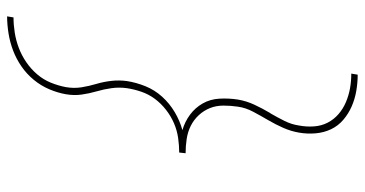

<svg xmlns="http://www.w3.org/2000/svg" viewBox="-263 -610 1026 540"><g transform="rotate(90 250.0 -340.0)"><path d="M26 153 29 135Q50 135 72 131.5Q94 128 115 120Q136 112 155 99Q174 86 189 68.5Q204 51 212.5 30Q221 9 225 -12Q229 -35 225.5 -56.5Q222 -78 216 -98Q210 -118 207.5 -140Q205 -162 208 -184Q212 -210 222.5 -236Q233 -262 252 -283Q271 -304 295.5 -318.5Q320 -333 346 -340Q322 -347 302.5 -361.5Q283 -376 271 -397Q259 -418 257.5 -444Q256 -470 260 -496Q264 -520 274.5 -542.5Q285 -565 298 -587L299 -588Q310 -607 320 -627Q330 -647 333 -668Q337 -689 335.5 -710Q334 -731 325 -748.5Q316 -766 301 -779Q286 -792 267 -800Q248 -808 228 -811.5Q208 -815 187 -815L190 -833Q213 -833 236 -829Q259 -825 279.5 -816Q300 -807 317 -792.5Q334 -778 343.5 -758Q353 -738 355 -714.5Q357 -691 353 -668Q349 -645 339.5 -623.5Q330 -602 318 -581.5Q306 -561 294.5 -539.5Q283 -518 280 -496Q277 -476 277 -455.5Q277 -435 284 -417.5Q291 -400 304 -386Q317 -372 334 -363.5Q351 -355 371 -352Q391 -349 411 -349L409 -331Q389 -331 368 -328Q347 -325 327 -316.5Q307 -308 289 -294Q271 -280 258 -262.5Q245 -245 238 -224.5Q231 -204 228 -184Q225 -162 228 -140.5Q231 -119 237 -98.5Q243 -78 246 -56.5Q249 -35 245 -12Q241 11 231 34.5Q221 58 204.5 78Q188 98 167 112.5Q146 127 122.5 136Q99 145 74 149Q49 153 26 153Z"/></g></svg>

Font: Iosevka Term Curly Thin
Style: Italic
Weight: 100
Italic angle: -9°
Designer: Belleve Invis
Foundry: Belleve Invis
Version: Version 32.3.0